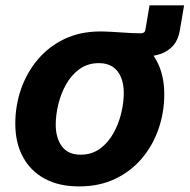

<svg xmlns="http://www.w3.org/2000/svg" viewBox="-20 -667 689 698"><path d="M337.6 -465.6 351.9 -552.7Q368.6 -552.3 386.8 -551.2Q404.9 -550.1 423.5 -548.9Q442.1 -547.6 459.6 -546.8Q477 -545.9 492 -545.9Q506.5 -545.9 508.5 -558.4L523.6 -647.5H649.2L633.9 -557.1Q628.5 -523.5 610.6 -502.4Q592.7 -481.4 566.1 -471.7Q539.5 -462 507.7 -462Q466.1 -462 422.8 -463.8Q379.5 -465.6 337.6 -465.6ZM267.8 10.7Q194 10.7 142.2 -17.6Q90.3 -45.8 63 -97.2Q35.6 -148.5 35.6 -217.2Q35.6 -283 56.5 -343.2Q77.5 -403.4 117.4 -450.7Q157.3 -498 214.6 -525.4Q272 -552.7 345.1 -552.7Q418.6 -552.7 470.6 -524.6Q522.5 -496.5 549.9 -445.1Q577.2 -393.8 577.2 -324.6Q577.2 -258.7 556.4 -198.5Q535.7 -138.2 495.7 -91.1Q455.7 -43.9 398.3 -16.6Q341 10.7 267.8 10.7ZM272.9 -104.6Q313.8 -104.6 343.5 -126.5Q373.3 -148.3 392.4 -182.7Q411.6 -217.1 420.8 -256Q430 -294.9 430 -328.7Q430 -361.5 420 -385.9Q410 -410.3 390.1 -423.9Q370.2 -437.5 339.7 -437.5Q298.9 -437.5 269.1 -415.9Q239.3 -394.3 220.2 -360.1Q201 -325.8 191.8 -287.1Q182.6 -248.3 182.6 -214Q182.6 -165.1 205.1 -134.9Q227.6 -104.6 272.9 -104.6Z"/></svg>

Font: Adwaita Sans
Style: Italic
Weight: 400
Italic angle: -9.39999°
Designer: Rasmus Andersson
Foundry: rsms
Version: Version 4.001;git-9221beed3